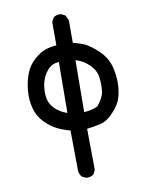

<svg xmlns="http://www.w3.org/2000/svg" viewBox="-86 -844 672 889"><g transform="rotate(-10 250.0 -399.5)"><path d="M246.1 -15.6 226.6 -25.4Q216.8 -37.1 214.8 -52.7L212.9 -244.1Q181.6 -252 153.3 -265.6Q125 -279.3 96.7 -307.6Q68.4 -335.9 57.6 -376Q46.9 -416 50.8 -459Q54.7 -502 68.4 -538.1Q82 -574.2 111.3 -600.1Q140.6 -626 165 -633.8Q189.5 -641.6 216.8 -643.6V-752.9L226.6 -772.5Q240.2 -784.2 262.7 -782.2L282.2 -772.5L293.9 -749V-641.6Q321.3 -635.7 347.7 -624Q374 -612.3 411.1 -576.7Q448.2 -541 459 -492.2Q469.7 -443.4 465.8 -402.3Q461.9 -361.3 450.2 -336.9Q438.5 -312.5 411.1 -284.2Q383.8 -255.9 353.5 -249Q323.2 -242.2 290 -238.3L292 -44.9L282.2 -25.4Q268.6 -13.7 246.1 -15.6ZM212.9 -326.2 214.8 -566.4Q179.7 -562.5 160.2 -539.1Q140.6 -515.6 132.8 -487.3Q125 -459 127 -424.8Q128.9 -390.6 151.4 -365.2Q173.8 -339.8 212.9 -326.2ZM354.5 -332Q383.8 -367.2 387.7 -395.5Q391.6 -423.8 387.7 -460Q383.8 -496.1 355.5 -523.4Q327.1 -550.8 292 -560.5L290 -316.4Q333 -320.3 354.5 -332Z"/></g></svg>

Font: JasonHandwriting2
Style: Regular
Weight: 400
Version: Version 1.05.10